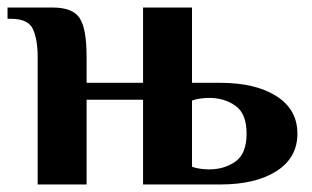

<svg xmlns="http://www.w3.org/2000/svg" viewBox="-21 -490 829 510"><path d="M79 0V-340Q79 -385 66.5 -412.5Q54 -440 9 -440H-1V-470H119Q172 -470 190.5 -442Q209 -414 209 -340V-270H359V-470H489V-270H564Q658 -270 713.5 -234.5Q769 -199 769 -135Q769 -71 713.5 -35.5Q658 0 564 0H359V-225H209V0ZM534 -40Q575 -40 604.5 -61Q634 -82 634 -135Q634 -188 604.5 -209Q575 -230 534 -230Q526 -230 513 -228.5Q500 -227 489 -223V-47Q500 -43 513 -41.5Q526 -40 534 -40Z"/></svg>

Font: El Messiri
Style: Bold
Weight: 700
Designer: Mohamed Gaber
Foundry: Kief Type Foundry
Version: Version 2.020; ttfautohint (v1.8.3)